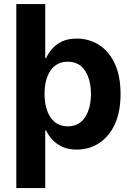

<svg xmlns="http://www.w3.org/2000/svg" viewBox="-20 -748 670 972"><path d="M368.2 9.3Q323.7 9.3 293 -5.9Q262.2 -21 242.9 -43.2Q223.6 -65.4 213.4 -87.4H209V204.1H62.5V-727.5H209V-454.1H213.4Q223.1 -475.6 241.9 -498.5Q260.7 -521.5 291.7 -537.1Q322.8 -552.7 369.1 -552.7Q429.7 -552.7 480 -521.5Q530.3 -490.2 560.3 -427.7Q590.3 -365.2 590.3 -272Q590.3 -181.2 561 -118.4Q531.7 -55.7 481.4 -23.2Q431.2 9.3 368.2 9.3ZM323.2 -108.4Q380.4 -108.4 410.4 -154.3Q440.4 -200.2 440.4 -272.5Q440.4 -344.2 410.6 -389.9Q380.9 -435.5 323.2 -435.5Q266.6 -435.5 236.1 -391.1Q205.6 -346.7 205.6 -272.5Q205.6 -198.2 236.3 -153.3Q267.1 -108.4 323.2 -108.4Z"/></svg>

Font: Inter
Style: Bold
Weight: 700
Designer: Rasmus Andersson
Foundry: rsms
Version: Version 4.001;git-9221beed3